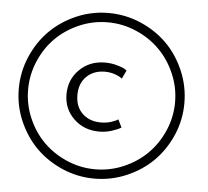

<svg xmlns="http://www.w3.org/2000/svg" viewBox="-50 -725 854 790"><g transform="rotate(5 377.0 -330.0)"><path d="M26 -329.5Q26 -399 53.2 -462.5Q80.5 -526 126.2 -571.8Q172 -617.5 235 -644.8Q298 -672 367.5 -672Q437 -672 500.5 -644.8Q564 -617.5 609.8 -571.8Q655.5 -526 682.8 -462.5Q710 -399 710 -329.5Q710 -260 682.8 -197Q655.5 -134 609.8 -88.2Q564 -42.5 500.5 -15.2Q437 12 367.5 12Q298.5 12 235.2 -15.2Q172 -42.5 126.2 -88.2Q80.5 -134 53.2 -197.2Q26 -260.5 26 -329.5ZM64.5 -329.5Q64.5 -268.5 88.5 -212.5Q112.5 -156.5 153.2 -115.8Q194 -75 250 -50.8Q306 -26.5 367.5 -26.5Q429 -26.5 485.2 -50.8Q541.5 -75 582.2 -115.8Q623 -156.5 647.2 -212.5Q671.5 -268.5 671.5 -329.5Q671.5 -391 647.2 -447.2Q623 -503.5 582.2 -544.2Q541.5 -585 485.2 -609.2Q429 -633.5 367.5 -633.5Q306 -633.5 250 -609.2Q194 -585 153.2 -544.2Q112.5 -503.5 88.5 -447.2Q64.5 -391 64.5 -329.5ZM373 -430Q327 -430 297.8 -401.5Q268.5 -373 268.5 -325Q268.5 -276.5 298 -248.5Q327.5 -220.5 374 -220.5Q397 -220.5 416.2 -226.5Q435.5 -232.5 445 -239.5L461 -207Q447.5 -198.5 422.5 -190.5Q397.5 -182.5 370.5 -182.5Q307.5 -182.5 265.5 -223.2Q223.5 -264 223.5 -323.5Q223.5 -385 265.5 -426.2Q307.5 -467.5 370.5 -467.5Q396 -467.5 418.5 -461.2Q441 -455 450.2 -449.8Q459.5 -444.5 461 -442L444.5 -407.5Q436 -415.5 416 -422.8Q396 -430 373 -430Z"/></g></svg>

Font: League Spartan Light
Style: Regular
Weight: 277
Foundry: The League of Moveable Type
Version: Version 2.002